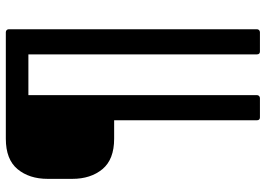

<svg xmlns="http://www.w3.org/2000/svg" viewBox="-146 -577 908 656"><g transform="rotate(-90 308.0 -249.0)"><path d="M234.9 185.1Q225.1 185.1 225.1 174.8V-313H162.1Q91.3 -313 58.1 -353Q24.9 -393.1 24.9 -456.1V-540Q24.9 -603 58.1 -643.1Q91.3 -683.1 162.1 -683.1H525.9Q530.3 -683.1 533.2 -680.2Q536.1 -677.2 536.1 -672.9V174.8Q536.1 179.2 533.2 182.1Q530.3 185.1 525.9 185.1H460Q450.2 185.1 450.2 174.8V-606H311V174.8Q311 179.2 308.1 182.1Q305.2 185.1 300.8 185.1Z"/></g></svg>

Font: Sofia Sans
Style: Regular
Weight: 400
Designer: Botio Nikoltchev, Ani Petrova
Foundry: lettersoup
Version: Version 4.100